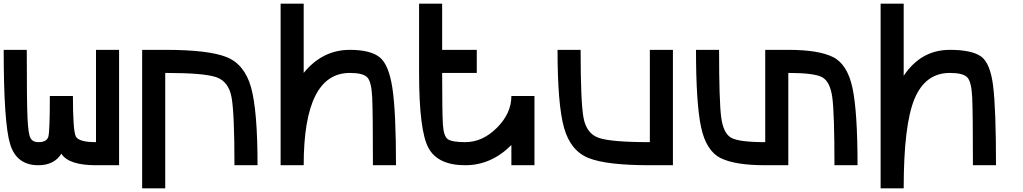

<svg xmlns="http://www.w3.org/2000/svg" viewBox="-20 -895 5540 1040"><path d="M500 -625H625V0H500Q351.6 0 312.5 -62.5Q273.4 0 187.5 0Q70.3 0 35.2 -113.3Q0 -226.6 0 -625H125Q125 -343.8 128.9 -257.8Q132.8 -171.9 144.5 -148.4Q156.2 -125 187.5 -125Q234.4 -125 242.2 -156.2Q250 -187.5 250 -375H375Q375 -187.5 390.6 -156.2Q406.2 -125 500 -125Z M875 125H750V-625H875Q1109.4 -625 1207 -585.9Q1304.7 -546.9 1339.8 -421.9Q1375 -296.9 1375 0H1250Q1250 -281.2 1234.4 -367.2Q1218.8 -453.1 1152.3 -476.6Q1085.9 -500 875 -500Z M1500 0V-875H1625V-500Q1726.6 -625 1875 -625Q1984.4 -625 2035.2 -585.9Q2085.9 -546.9 2105.5 -418Q2125 -289.1 2125 0H2000Q2000 -281.2 1996.1 -367.2Q1992.2 -453.1 1968.8 -476.6Q1945.3 -500 1875 -500Q1625 -500 1625 0Z M2500 0Q2351.6 0 2300.8 -93.8Q2250 -187.5 2250 -500V-875H2375V-625H2562.5V-500H2375Q2375 -289.1 2378.9 -222.7Q2382.8 -156.2 2406.2 -140.6Q2429.7 -125 2500 -125Q2593.8 -125 2671.9 -203.1Q2750 -281.2 2750 -375H2875V0H2750V-109.4Q2640.6 0 2500 0Z M3500 -625H3625V0H3500Q3265.6 0 3168 -39.1Q3070.3 -78.1 3035.2 -203.1Q3000 -328.1 3000 -625H3125Q3125 -343.8 3140.6 -257.8Q3156.2 -171.9 3222.7 -148.4Q3289.1 -125 3500 -125Z M3750 -625H3875Q3875 -343.8 3886.7 -257.8Q3898.4 -171.9 3941.4 -148.4Q3984.4 -125 4125 -125V-625H4250Q4414.1 -625 4492.2 -585.9Q4570.3 -546.9 4597.7 -418Q4625 -289.1 4625 0H4500Q4500 -281.2 4488.3 -367.2Q4476.6 -453.1 4433.6 -476.6Q4390.6 -500 4250 -500V0H4125Q3960.9 0 3882.8 -39.1Q3804.7 -78.1 3777.3 -207Q3750 -335.9 3750 -625Z M5125 -625Q5242.2 -625 5293 -589.8Q5343.8 -554.7 5359.4 -429.7Q5375 -304.7 5375 0H5250Q5250 -281.2 5246.1 -367.2Q5242.2 -453.1 5218.8 -476.6Q5195.3 -500 5125 -500Q4992.2 -500 4933.6 -359.4Q4875 -218.8 4875 125H4750V-875H4875V-484.4Q4968.8 -625 5125 -625Z"/></svg>

Font: CraftyPE
Style: Regular
Weight: 400
Designer: Erek Butcher
Foundry: Haunted Coop
Version: Version 0.018;April 4, 2024;FontCreator 15.0.0.2962 64-bit